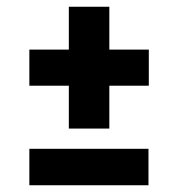

<svg xmlns="http://www.w3.org/2000/svg" viewBox="-20 -577 551 569"><path d="M67 -28V-136H420V-28ZM421 -430V-323H304V-196H184V-323H67V-430H184V-557H304V-430Z"/></svg>

Font: PTCRaleway
Style: Bold Italic
Weight: 700
Italic angle: -12°
Designer: Matt McInerney, Pablo Impallari, Rodrigo Fuenzalida
Foundry: Matt McInerney, Pablo Impallari, Rodrigo Fuenzalida
Version: Version 3.000g; ttfautohint (v1.5) -l 8 -r 28 -G 28 -x 14 -D